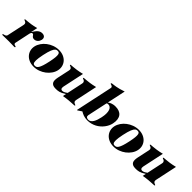

<svg xmlns="http://www.w3.org/2000/svg" viewBox="167 -1872 3022 3022"><g transform="rotate(45 1678.0 -361.0)"><path d="M81.1 -345.2Q84.5 -362.3 82 -373Q79.6 -383.8 73.5 -390.6Q67.4 -397.5 59.6 -400.9Q51.8 -404.3 45.2 -407Q38.6 -409.7 34.2 -412.4Q29.8 -415 30.8 -419.9Q32.2 -425.8 44.7 -427Q57.1 -428.2 85 -430.4Q112.8 -432.6 157.5 -439Q202.1 -445.3 267.6 -461.9L244.6 -354H246.6Q262.2 -377.9 276.6 -397.7Q291 -417.5 306.9 -431.9Q322.8 -446.3 340.8 -454.1Q358.9 -461.9 382.3 -461.9Q401.4 -461.9 415.5 -456.5Q429.7 -451.2 438.5 -441.2Q447.3 -431.2 450.2 -416.5Q453.1 -401.9 449.2 -382.8Q445.8 -367.7 438 -353Q430.2 -338.4 418.2 -326.9Q406.2 -315.4 390.6 -308.6Q375 -301.8 356.4 -301.8Q342.8 -301.8 333.7 -305.4Q324.7 -309.1 318.4 -314.7Q312 -320.3 307.6 -326.9Q303.2 -333.5 298.8 -339.1Q294.4 -344.7 289.3 -348.4Q284.2 -352.1 276.9 -352.1Q263.2 -352.1 255.1 -340.8Q247.1 -329.6 242.7 -310.1L189.5 -59.1Q187 -46.9 189.7 -39.8Q192.4 -32.7 198 -28.6Q203.6 -24.4 210.9 -22.7Q218.3 -21 224.4 -19.5Q230.5 -18.1 234.1 -15.6Q237.8 -13.2 236.8 -7.8Q235.8 -3.9 233.2 -1Q230.5 2 223.6 2Q194.8 2 162.8 1Q130.9 0 92.8 0Q54.7 0 21.5 1Q-11.7 2 -40 2Q-46.9 2 -48.6 -1Q-50.3 -3.9 -49.3 -7.8Q-48.3 -13.2 -43.5 -15.6Q-38.6 -18.1 -31.7 -19.5Q-24.9 -21 -17.1 -22.7Q-9.3 -24.4 -2 -28.6Q5.4 -32.7 11.2 -39.8Q17.1 -46.9 19.5 -59.1Z M441.4 -227.1Q451.7 -273.9 480.7 -316.4Q509.8 -358.9 552.2 -391.4Q594.7 -423.8 647 -442.9Q699.2 -461.9 755.4 -461.9Q811.5 -461.9 855.7 -442.9Q899.9 -423.8 928.5 -391.4Q957 -358.9 968 -316.4Q979 -273.9 968.8 -227.1Q959 -180.2 929.7 -137.7Q900.4 -95.2 858.2 -62.7Q815.9 -30.3 763.7 -11.2Q711.4 7.8 655.3 7.8Q599.1 7.8 554.9 -11.2Q510.7 -30.3 482.2 -62.7Q453.6 -95.2 442.6 -137.7Q431.6 -180.2 441.4 -227.1ZM632.8 -227.1Q623 -180.7 618.4 -147.2Q613.8 -113.8 613.3 -90.3Q612.8 -66.9 616 -52.2Q619.1 -37.6 625.5 -29.5Q631.8 -21.5 640.9 -18.8Q649.9 -16.1 660.6 -16.1Q676.8 -16.1 691.4 -22.9Q706.1 -29.8 720.2 -52Q734.4 -74.2 748.3 -116Q762.2 -157.7 776.9 -227.1Q791.5 -296.4 795.4 -338.1Q799.3 -379.9 794.4 -402.1Q789.6 -424.3 777.8 -431.2Q766.1 -438 750 -438Q739.3 -438 729.2 -435.3Q719.2 -432.6 709.5 -424.6Q699.7 -416.5 690.2 -401.9Q680.7 -387.2 671.1 -363.8Q661.6 -340.3 652.1 -306.9Q642.6 -273.4 632.8 -227.1Z M1502 -97.2Q1498.5 -80.1 1501 -69.1Q1503.4 -58.1 1509.3 -51.5Q1515.1 -44.9 1522.9 -41.3Q1530.8 -37.6 1537.4 -34.9Q1543.9 -32.2 1548.3 -29.5Q1552.7 -26.9 1551.8 -22Q1550.3 -16.1 1537.6 -15.1Q1524.9 -14.2 1496.8 -12.9Q1468.8 -11.7 1422.9 -7.8Q1377 -3.9 1309.6 7.8L1321.8 -48.8Q1291 -28.8 1267.1 -17.3Q1243.2 -5.9 1222.9 -0.2Q1202.6 5.4 1183.8 6.6Q1165 7.8 1144.5 7.8Q1106.9 7.8 1084.7 -3.2Q1062.5 -14.2 1052.2 -33.9Q1042 -53.7 1042.2 -81.1Q1042.5 -108.4 1049.3 -141.1L1093.3 -345.2Q1096.7 -362.3 1094 -373Q1091.3 -383.8 1085.4 -390.6Q1079.6 -397.5 1071.8 -400.9Q1064 -404.3 1057.1 -407Q1050.3 -409.7 1045.9 -412.4Q1041.5 -415 1042.5 -419.9Q1043.9 -425.8 1056.6 -427Q1069.3 -428.2 1097.9 -430.4Q1126.5 -432.6 1172.9 -439Q1219.2 -445.3 1287.6 -461.9L1210.9 -102.1Q1207.5 -85.4 1209 -74Q1210.4 -62.5 1215.6 -55.4Q1220.7 -48.3 1228.5 -45.2Q1236.3 -42 1245.1 -42Q1264.6 -42 1287.1 -54Q1309.6 -65.9 1328.6 -81.1L1384.8 -345.2Q1388.2 -362.3 1385.5 -373Q1382.8 -383.8 1377 -390.6Q1371.1 -397.5 1363.3 -400.9Q1355.5 -404.3 1348.6 -407Q1341.8 -409.7 1337.4 -412.4Q1333 -415 1334 -419.9Q1335.4 -425.8 1348.1 -427Q1360.8 -428.2 1389.4 -430.4Q1418 -432.6 1464.4 -439Q1510.7 -445.3 1579.6 -461.9Z M1805.7 -62Q1800.8 -37.1 1814.7 -23.4Q1828.6 -9.8 1854 -9.8Q1879.9 -9.8 1899.4 -23.7Q1918.9 -37.6 1933.6 -61.5Q1948.2 -85.4 1959 -117.9Q1969.7 -150.4 1977.5 -187Q1988.8 -240.2 1988.8 -281Q1988.8 -321.8 1979 -349.6Q1969.2 -377.4 1950.4 -391.6Q1931.6 -405.8 1905.3 -405.8Q1893.1 -405.8 1885 -401.4Q1877 -397 1876 -391.1ZM1881.8 -419.9Q1890.1 -425.8 1901.4 -433.1Q1912.6 -440.4 1928.5 -446.8Q1944.3 -453.1 1965.3 -457.5Q1986.3 -461.9 2013.2 -461.9Q2059.1 -461.9 2093.8 -448.5Q2128.4 -435.1 2149.7 -408Q2170.9 -380.9 2177.2 -339.8Q2183.6 -298.8 2171.9 -244.1Q2165.5 -213.4 2150.9 -182.6Q2136.2 -151.9 2114.7 -123.8Q2093.3 -95.7 2065.4 -71.5Q2037.6 -47.4 2004.2 -29.8Q1970.7 -12.2 1932.4 -2.2Q1894 7.8 1852.1 7.8Q1825.7 7.8 1804.2 3.9Q1782.7 0 1763.9 -6.3Q1745.1 -12.7 1729 -21Q1712.9 -29.3 1697.8 -38.1L1651.4 -6.8Q1638.7 1.5 1633.8 4.6Q1628.9 7.8 1624 7.8Q1621.1 7.8 1623 -2L1753.4 -611.8Q1756.3 -624.5 1753.2 -632.1Q1750 -639.6 1744.1 -644.3Q1738.3 -648.9 1730.7 -651.6Q1723.1 -654.3 1716.8 -656.2Q1710.4 -658.2 1706.3 -660.6Q1702.1 -663.1 1703.1 -668Q1704.6 -673.8 1710.2 -676Q1715.8 -678.2 1727.5 -679.7Q1739.3 -681.2 1757.8 -683.1Q1776.4 -685.1 1803.2 -690.2Q1830.1 -695.3 1865.7 -704.6Q1901.4 -713.9 1947.8 -730Z M2219.2 -227.1Q2229.5 -273.9 2258.5 -316.4Q2287.6 -358.9 2330.1 -391.4Q2372.6 -423.8 2424.8 -442.9Q2477.1 -461.9 2533.2 -461.9Q2589.4 -461.9 2633.5 -442.9Q2677.7 -423.8 2706.3 -391.4Q2734.9 -358.9 2745.8 -316.4Q2756.8 -273.9 2746.6 -227.1Q2736.8 -180.2 2707.5 -137.7Q2678.2 -95.2 2636 -62.7Q2593.8 -30.3 2541.5 -11.2Q2489.3 7.8 2433.1 7.8Q2377 7.8 2332.8 -11.2Q2288.6 -30.3 2260 -62.7Q2231.4 -95.2 2220.5 -137.7Q2209.5 -180.2 2219.2 -227.1ZM2410.6 -227.1Q2400.9 -180.7 2396.2 -147.2Q2391.6 -113.8 2391.1 -90.3Q2390.6 -66.9 2393.8 -52.2Q2397 -37.6 2403.3 -29.5Q2409.7 -21.5 2418.7 -18.8Q2427.7 -16.1 2438.5 -16.1Q2454.6 -16.1 2469.2 -22.9Q2483.9 -29.8 2498 -52Q2512.2 -74.2 2526.1 -116Q2540 -157.7 2554.7 -227.1Q2569.3 -296.4 2573.2 -338.1Q2577.1 -379.9 2572.3 -402.1Q2567.4 -424.3 2555.7 -431.2Q2543.9 -438 2527.8 -438Q2517.1 -438 2507.1 -435.3Q2497.1 -432.6 2487.3 -424.6Q2477.5 -416.5 2468 -401.9Q2458.5 -387.2 2449 -363.8Q2439.5 -340.3 2429.9 -306.9Q2420.4 -273.4 2410.6 -227.1Z M3279.8 -97.2Q3276.4 -80.1 3278.8 -69.1Q3281.2 -58.1 3287.1 -51.5Q3293 -44.9 3300.8 -41.3Q3308.6 -37.6 3315.2 -34.9Q3321.8 -32.2 3326.2 -29.5Q3330.6 -26.9 3329.6 -22Q3328.1 -16.1 3315.4 -15.1Q3302.7 -14.2 3274.7 -12.9Q3246.6 -11.7 3200.7 -7.8Q3154.8 -3.9 3087.4 7.8L3099.6 -48.8Q3068.8 -28.8 3044.9 -17.3Q3021 -5.9 3000.7 -0.2Q2980.5 5.4 2961.7 6.6Q2942.9 7.8 2922.4 7.8Q2884.8 7.8 2862.5 -3.2Q2840.3 -14.2 2830.1 -33.9Q2819.8 -53.7 2820.1 -81.1Q2820.3 -108.4 2827.1 -141.1L2871.1 -345.2Q2874.5 -362.3 2871.8 -373Q2869.1 -383.8 2863.3 -390.6Q2857.4 -397.5 2849.6 -400.9Q2841.8 -404.3 2835 -407Q2828.1 -409.7 2823.7 -412.4Q2819.3 -415 2820.3 -419.9Q2821.8 -425.8 2834.5 -427Q2847.2 -428.2 2875.7 -430.4Q2904.3 -432.6 2950.7 -439Q2997.1 -445.3 3065.4 -461.9L2988.8 -102.1Q2985.4 -85.4 2986.8 -74Q2988.3 -62.5 2993.4 -55.4Q2998.5 -48.3 3006.3 -45.2Q3014.2 -42 3022.9 -42Q3042.5 -42 3064.9 -54Q3087.4 -65.9 3106.4 -81.1L3162.6 -345.2Q3166 -362.3 3163.3 -373Q3160.6 -383.8 3154.8 -390.6Q3148.9 -397.5 3141.1 -400.9Q3133.3 -404.3 3126.5 -407Q3119.6 -409.7 3115.2 -412.4Q3110.8 -415 3111.8 -419.9Q3113.3 -425.8 3126 -427Q3138.7 -428.2 3167.2 -430.4Q3195.8 -432.6 3242.2 -439Q3288.6 -445.3 3357.4 -461.9Z"/></g></svg>

Font: XB Zar
Style: Bold Italic
Weight: 700
Italic angle: -12°
Designer: Behnam
Foundry: Irmug
Version: Version 8.005 2009